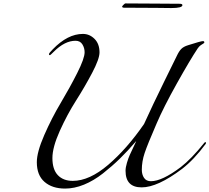

<svg xmlns="http://www.w3.org/2000/svg" viewBox="-20 -1084 1223 1121"><path d="M712 -1064Q770 -1064 884 -1063Q998 -1062 1029 -1062Q1045 -1062 1045 -1054Q1045 -1037 980 -1037Q960 -1037 893 -1038Q826 -1039 705 -1039Q693 -1039 693 -1046Q693 -1048 701 -1056Q709 -1064 712 -1064ZM561 -778Q561 -740 518 -658.5Q475 -577 423.5 -496Q372 -415 329 -319.5Q286 -224 286 -161Q286 -95 317.5 -61.5Q349 -28 405 -28Q502 -28 611.5 -121.5Q721 -215 821 -360Q870 -468 938.5 -607.5Q1007 -747 1012 -757Q1025 -785 1038.5 -798.5Q1052 -812 1078 -820Q1153 -844 1165 -844Q1173 -844 1173 -836Q1173 -833 1167.5 -830Q1162 -827 1152 -820Q1142 -813 1134 -801Q1090 -735 1012.5 -596.5Q935 -458 894 -362Q841 -240 824.5 -190.5Q808 -141 808 -93Q808 -65 821 -45.5Q834 -26 861 -26Q926 -26 1035 -108Q1097 -156 1171 -248Q1175 -254 1179 -254Q1183 -254 1183 -250Q1183 -248 1181 -244Q1113 -152 1043 -98Q900 10 807 10Q713 10 713 -87Q713 -106 721 -133Q729 -160 737.5 -179Q746 -198 759.5 -226Q773 -254 775 -259H774Q725 -202 680 -158Q635 -114 581 -71.5Q527 -29 470.5 -6Q414 17 360 17Q285 17 240 -22Q195 -61 195 -137Q195 -196 238.5 -295.5Q282 -395 334.5 -483Q387 -571 430.5 -657Q474 -743 474 -779Q474 -804 461 -825Q448 -846 421 -846Q358 -846 294 -782Q274 -762 272 -762Q266 -762 266 -768Q266 -774 288 -796Q375 -886 464 -886Q503 -886 532 -857Q561 -828 561 -778Z"/></svg>

Font: Miama Nueva
Style: Medium
Weight: 400
Italic angle: -28°
Version: Version 1.0